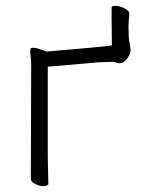

<svg xmlns="http://www.w3.org/2000/svg" viewBox="-20 -634 540 659"><path d="M317 -420 144 -405V-107Q144 -76 145 -47Q146 -18 146 -1L142 2Q138 5 130 5Q116 5 101 -2.5Q86 -10 86 -19Q86 -31 86 -57L87 -411Q87 -425 85.5 -438Q84 -451 84 -458.5Q84 -466 85.5 -468Q87 -470 94.5 -470Q102 -470 111.5 -467Q121 -464 130 -461L139 -457Q331 -473 364 -478V-482Q364 -514 363 -571V-609Q363 -614 376.5 -614Q390 -614 407 -605.5Q424 -597 424 -587Q421 -558 421 -543Q421 -503 424.5 -486Q428 -469 428 -461Q428 -453 422.5 -442.5Q417 -432 408.5 -424.5Q400 -417 391.5 -417Q383 -417 371 -422Q341 -421 317 -420Z"/></svg>

Font: Moon Stars Kai T HW Light
Style: Regular
Weight: 300
Designer: GuiWonder
Version: Version 1.101